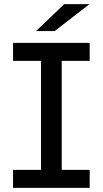

<svg xmlns="http://www.w3.org/2000/svg" viewBox="-20 -907 496 927"><path d="M278 -613H413V-700H43V-613H178V-87H43V0H413V-87H278ZM290 -887 154 -757H244L412 -887Z"/></svg>

Font: ICO Headline
Style: Regular
Weight: 500
Designer: Julieta Ulanovsky
Foundry: Julieta Ulanovsky
Version: Version 7.200